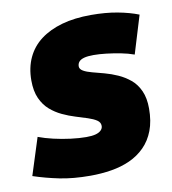

<svg xmlns="http://www.w3.org/2000/svg" viewBox="-92 -618 618 688"><g transform="rotate(-10 217.0 -273.5)"><path d="M-23 -25 20 -160Q44 -151 74 -144Q104 -137 135.5 -133Q167 -129 192 -129Q213 -129 226 -132.5Q239 -136 246 -143Q253 -150 253 -159Q253 -172 241 -180Q229 -188 209 -194.5Q189 -201 166 -208Q143 -215 119.5 -226Q96 -237 76.5 -254Q57 -271 45 -297.5Q33 -324 33 -363Q33 -409 50 -445.5Q67 -482 99.5 -506.5Q132 -531 178 -544Q224 -557 284 -557Q337 -557 380 -549Q423 -541 456 -528L414 -390Q392 -398 366 -403Q340 -408 314.5 -411Q289 -414 268 -414Q247 -414 234 -410.5Q221 -407 215 -400Q209 -393 209 -383Q209 -373 221 -366Q233 -359 252.5 -354Q272 -349 296 -342.5Q320 -336 343.5 -325.5Q367 -315 387 -298.5Q407 -282 419 -255.5Q431 -229 431 -191Q431 -145 418 -111Q405 -77 381.5 -53.5Q358 -30 327 -16Q296 -2 259 4Q222 10 183 10Q120 10 71 0Q22 -10 -23 -25Z"/></g></svg>

Font: Georama ExtraCondensed Thin ExtraBold
Style: Italic
Weight: 800
Italic angle: -9°
Version: Version 1.001